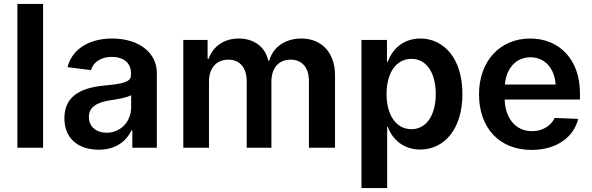

<svg xmlns="http://www.w3.org/2000/svg" viewBox="-20 -748 2996 972"><path d="M198 -728H68V0H198Z M480 10C556 10 614 -24 646 -88H650V0H774V-380C774 -480 684 -553 548 -553C421 -553 342 -491 322 -408L441 -393C453 -436 494 -460 546 -460C605 -460 643 -429 643 -380V-367C643 -331 595 -323 509 -315C378 -303 306 -254 306 -149C306 -43 381 10 480 10ZM430 -156C430 -201 461 -229 542 -241C584 -247 621 -254 644 -266V-207C644 -128 587 -76 520 -76C468 -76 430 -106 430 -156Z M908 0H1038V-336C1038 -401 1074 -446 1136 -446C1196 -446 1229 -403 1229 -337V0H1354V-336C1354 -401 1389 -446 1451 -446C1512 -446 1544 -403 1544 -337V0H1676V-367C1676 -479 1611 -553 1505 -553C1423 -553 1361 -508 1343 -441H1338C1324 -508 1268 -553 1189 -553C1114 -553 1058 -513 1036 -450H1031V-546H908Z M1810 204H1940V-106H1943C1968 -39 2025 9 2107 9C2229 9 2321 -94 2321 -272C2321 -456 2224 -553 2108 -553C2024 -553 1967 -502 1943 -435H1939V-546H1810ZM1937 -272C1937 -379 1985 -450 2063 -450C2140 -450 2186 -378 2186 -272C2186 -167 2140 -94 2063 -94C1984 -94 1937 -167 1937 -272Z M2671 11C2804 11 2886 -59 2907 -146L2788 -151C2774 -119 2735 -84 2673 -84C2589 -84 2537 -152 2535 -244H2916V-277C2916 -445 2813 -553 2664 -553C2510 -553 2405 -437 2405 -271C2405 -101 2507 11 2671 11ZM2536 -320C2543 -403 2593 -458 2665 -458C2739 -458 2787 -402 2793 -320Z"/></svg>

Font: Wafeq Semi Bold
Style: Regular
Weight: 600
Designer: Rasmus Andersson & Azza Alameddine
Foundry: Google & TypeTogether
Version: Version 3.000;January 28, 2025;FontCreator 15.0.0.3014 64-bi